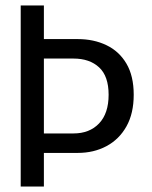

<svg xmlns="http://www.w3.org/2000/svg" viewBox="-20 -680 553 700"><path d="M55.5 -660H140V-537.5H263.5Q322 -537.5 368.2 -515.2Q414.5 -493 441 -448Q467.5 -403 467.5 -334.5Q467.5 -266.5 441 -219.2Q414.5 -172 368.2 -147.2Q322 -122.5 263.5 -122.5H140V0H55.5ZM140 -193.5H248Q306.5 -193.5 341.2 -230Q376 -266.5 376 -334.5Q376 -402.5 341.2 -434.5Q306.5 -466.5 248 -466.5H140Z"/></svg>

Font: League Spartan Thin
Style: Regular
Weight: 400
Version: Version 2.002